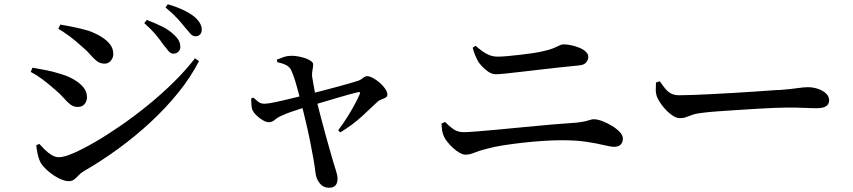

<svg xmlns="http://www.w3.org/2000/svg" viewBox="-20 -828 4020 905"><path d="M797 -575Q785 -575 775 -586.5Q765 -598 751 -616Q737 -637 715 -663.5Q693 -690 660 -719L672 -734Q712 -719 745 -702.5Q778 -686 798 -666Q816 -650 823 -636Q830 -622 830 -607Q830 -593 820.5 -584Q811 -575 797 -575ZM304 26Q285 26 259.5 13.5Q234 1 211 -18Q188 -37 174 -57Q164 -74 158 -100Q152 -126 151 -143L165 -150Q177 -137 191.5 -122.5Q206 -108 223 -97.5Q240 -87 258 -87Q282 -87 326 -106Q370 -125 427 -158Q484 -191 548.5 -235.5Q613 -280 677 -332Q741 -384 798 -440Q855 -496 899 -553L918 -540Q879 -464 820 -391Q761 -318 688.5 -251Q616 -184 535.5 -125.5Q455 -67 373 -20Q360 -12 350 -1Q340 10 329.5 18Q319 26 304 26ZM346 -324Q326 -324 311 -336Q296 -348 280 -366.5Q264 -385 239 -406Q207 -434 179.5 -454.5Q152 -475 125 -489L133 -509Q167 -503 198.5 -497Q230 -491 267 -479Q301 -469 328.5 -453Q356 -437 373 -416.5Q390 -396 390 -369Q390 -359 385.5 -348.5Q381 -338 371.5 -331Q362 -324 346 -324ZM473 -528Q453 -528 437.5 -539.5Q422 -551 405 -571Q388 -591 361 -613Q334 -638 306 -658.5Q278 -679 255 -692L264 -712Q290 -708 324.5 -701Q359 -694 398 -683Q433 -670 458.5 -654Q484 -638 499 -618.5Q514 -599 514 -573Q514 -556 502.5 -542Q491 -528 473 -528ZM901 -657Q888 -657 877.5 -669Q867 -681 851 -700Q836 -719 816 -741Q796 -763 760 -793L771 -808Q812 -796 843.5 -781Q875 -766 895 -750Q931 -720 931 -688Q931 -674 923 -665.5Q915 -657 901 -657Z M1531 57Q1504 57 1487 36Q1470 15 1467 -14Q1464 -42 1457 -81.5Q1450 -121 1441 -165.5Q1432 -210 1421.5 -254Q1411 -298 1402 -335Q1397 -354 1390.5 -378Q1384 -402 1377.5 -425.5Q1371 -449 1364 -468.5Q1357 -488 1352 -498Q1345 -513 1328 -521.5Q1311 -530 1287 -535L1285 -547Q1302 -554 1318.5 -559.5Q1335 -565 1356 -565Q1369 -565 1386 -562Q1403 -559 1419 -553.5Q1435 -548 1445.5 -540.5Q1456 -533 1456 -525Q1456 -512 1453 -498Q1450 -484 1451 -468Q1453 -458 1456 -439Q1459 -420 1463.5 -397.5Q1468 -375 1472 -355Q1482 -315 1493 -273Q1504 -231 1515 -191Q1526 -151 1535.5 -118Q1545 -85 1551 -64Q1556 -47 1563.5 -24Q1571 -1 1571 14Q1571 57 1531 57ZM1574 -214Q1596 -243 1616 -274.5Q1636 -306 1651.5 -335Q1667 -364 1675 -383Q1679 -391 1676 -393Q1673 -395 1665 -393Q1651 -390 1624.5 -382.5Q1598 -375 1565.5 -365.5Q1533 -356 1500 -346Q1467 -336 1438 -328Q1417 -322 1392 -314Q1367 -306 1346 -298.5Q1325 -291 1315 -286Q1290 -276 1276.5 -264Q1263 -252 1248 -252Q1234 -252 1217.5 -262Q1201 -272 1187.5 -285.5Q1174 -299 1169 -312Q1166 -321 1165 -335Q1164 -349 1164 -364L1174 -368Q1186 -358 1197 -348.5Q1208 -339 1227 -339Q1241 -339 1275 -346Q1309 -353 1351.5 -363.5Q1394 -374 1431 -383Q1456 -389 1490.5 -398Q1525 -407 1560.5 -416.5Q1596 -426 1624 -434Q1652 -442 1664 -446Q1678 -450 1689.5 -459.5Q1701 -469 1710 -469Q1722 -469 1738.5 -460Q1755 -451 1770.5 -437.5Q1786 -424 1796 -409Q1806 -394 1806 -382Q1806 -373 1797.5 -368Q1789 -363 1777.5 -359Q1766 -355 1759 -348Q1732 -322 1687 -280.5Q1642 -239 1584 -204Z M2174 -99Q2161 -99 2145 -108.5Q2129 -118 2114.5 -131.5Q2100 -145 2088.5 -159.5Q2077 -174 2073 -184Q2067 -196 2064.5 -210Q2062 -224 2061 -246L2078 -253Q2097 -233 2117.5 -219Q2138 -205 2166 -205Q2183 -205 2227 -208.5Q2271 -212 2330.5 -217.5Q2390 -223 2456.5 -229.5Q2523 -236 2586.5 -241.5Q2650 -247 2699 -250Q2724 -253 2739 -256.5Q2754 -260 2762.5 -263Q2771 -266 2778 -266Q2796 -266 2819.5 -257Q2843 -248 2865 -234.5Q2887 -221 2901.5 -205.5Q2916 -190 2916 -175Q2916 -157 2905.5 -146.5Q2895 -136 2876 -136Q2859 -136 2826.5 -144Q2794 -152 2745 -159.5Q2696 -167 2629 -167Q2590 -167 2542.5 -164Q2495 -161 2446 -155.5Q2397 -150 2352 -143Q2307 -136 2272 -126Q2239 -118 2216.5 -108.5Q2194 -99 2174 -99ZM2316 -478Q2295 -478 2272 -497Q2249 -516 2235 -536Q2226 -552 2219.5 -568Q2213 -584 2208 -603L2222 -612Q2250 -587 2274 -574Q2298 -561 2326 -561Q2345 -561 2372 -563.5Q2399 -566 2429 -569.5Q2459 -573 2487.5 -577Q2516 -581 2537 -586Q2570 -593 2588 -600.5Q2606 -608 2616.5 -613.5Q2627 -619 2636 -619Q2653 -619 2673.5 -614.5Q2694 -610 2712 -602.5Q2730 -595 2741.5 -584Q2753 -573 2753 -561Q2753 -546 2743 -534Q2733 -522 2712 -520Q2668 -516 2620 -510.5Q2572 -505 2523 -499.5Q2474 -494 2432 -489Q2390 -484 2359.5 -481Q2329 -478 2316 -478Z M3184 -271Q3167 -271 3145 -287Q3123 -303 3104.5 -326.5Q3086 -350 3077 -371Q3071 -387 3071 -404.5Q3071 -422 3072 -439L3090 -445Q3103 -426 3115 -411Q3127 -396 3142.5 -387.5Q3158 -379 3182 -379Q3207 -379 3247.5 -380.5Q3288 -382 3337 -384.5Q3386 -387 3436.5 -390Q3487 -393 3532.5 -396Q3578 -399 3611 -401.5Q3644 -404 3658 -404Q3708 -408 3738.5 -412.5Q3769 -417 3788 -417Q3813 -417 3836 -409Q3859 -401 3873.5 -387.5Q3888 -374 3888 -355Q3888 -337 3874 -327.5Q3860 -318 3831 -318Q3803 -318 3772.5 -319.5Q3742 -321 3691 -321Q3670 -321 3631 -319.5Q3592 -318 3544 -315Q3496 -312 3448.5 -309Q3401 -306 3360.5 -303Q3320 -300 3297 -297Q3265 -294 3246 -287.5Q3227 -281 3214 -276Q3201 -271 3184 -271Z"/></svg>

Font: Noto Serif HK ExtraLight SemiBold
Style: Regular
Weight: 600
Version: Version 2.002-H1;hotconv 1.1.0;makeotfexe 2.6.0